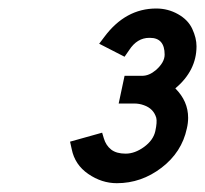

<svg xmlns="http://www.w3.org/2000/svg" viewBox="-20 -886 478 447"><path d="M388.2 -680.2Q418 -650.4 418 -611.8Q418 -599.6 415 -586.9Q403.3 -531.7 356.2 -495.6Q309.1 -459.5 252 -459.5Q216.8 -459.5 185.5 -481Q154.3 -502.4 147 -538.6L143.1 -556.2L217.8 -577.1L221.7 -564Q226.6 -547.4 238.8 -537.8Q251 -528.3 272.5 -528.3Q293.9 -528.3 315.4 -543.9Q336.9 -559.6 341.6 -580.8Q346.2 -602.1 343.8 -611.8Q337.4 -633.3 314.9 -641.1Q304.2 -645 292.5 -645H256.3L270 -709.5H311Q327.1 -709.5 342.8 -722.7Q363.3 -740.7 363.3 -758.8Q363.3 -797.9 329.1 -797.9H327.6Q299.3 -797.9 280.8 -769.5L270 -753.9L210.9 -784.2L222.7 -799.8Q272 -866.2 343.8 -866.2Q371.1 -866.2 394.5 -853Q418 -839.8 427.7 -818.6Q437.5 -797.4 437.5 -778.3Q437.5 -721.7 388.2 -680.2Z"/></svg>

Font: Tuffy
Style: Italic
Weight: 400
Italic angle: -12°
Designer: Thatcher Ulrich, Karoly Barta and Michael Everson
Version: Version 001.271